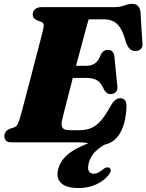

<svg xmlns="http://www.w3.org/2000/svg" viewBox="-20 -737 758 994"><path d="M275.5 -396.5H430.5Q453.5 -396.5 472 -409.2Q490.5 -422 503.5 -457.5Q510.5 -469 518.8 -474Q527 -479 537 -479Q553 -479 561.5 -470.5Q570 -462 572 -447L587 -294Q590.5 -271.5 580.5 -261Q570.5 -250.5 553.5 -250Q541 -250 532.5 -256.5Q524 -263 518.5 -273Q504.5 -306.5 484.2 -320Q464 -333.5 426.5 -333.5H257ZM393.5 0H42Q18.5 0 10.5 -9.2Q2.5 -18.5 2.5 -32.5Q2.5 -45.5 10.5 -55.5Q18.5 -65.5 31 -70.5L53.5 -77.5Q64 -81.5 69.2 -90.5Q74.5 -99.5 81 -118.5Q83.5 -126 90.5 -151.5Q97.5 -177 107.2 -214.2Q117 -251.5 128.5 -295.2Q140 -339 151.5 -383.5Q163 -428 173.5 -467.8Q184 -507.5 191.5 -537Q199 -566.5 202.5 -580Q208 -603 205.5 -611.8Q203 -620.5 193 -624L172 -631.5Q164 -635.5 156.8 -642Q149.5 -648.5 149.5 -661.5Q149.5 -678.5 161.2 -689.2Q173 -700 196 -700H567.5Q602 -700 623.2 -708.5Q644.5 -717 664 -717Q700.5 -717 707 -678L717 -517Q720 -498 712.2 -487Q704.5 -476 688.5 -473.5Q670 -471 656.8 -479.8Q643.5 -488.5 633 -515.5Q620.5 -562.5 605 -588.8Q589.5 -615 568.2 -626Q547 -637 516 -637H439Q435 -624 426.2 -592.2Q417.5 -560.5 405.8 -516.2Q394 -472 380.5 -422Q367 -372 354 -322Q341 -272 329.8 -228.5Q318.5 -185 310.8 -154Q303 -123 300.5 -111.5Q297.5 -95.5 300 -84.5Q302.5 -73.5 312.5 -68.2Q322.5 -63 341.5 -63H390Q426 -63 452.5 -74.2Q479 -85.5 503 -113.2Q527 -141 554 -191Q576 -228.5 601.5 -228.5Q636 -228.5 635 -184.5Q633 -137 622.8 -99.8Q612.5 -62.5 594.5 -37Q576.5 -11.5 550.8 1.8Q525 15 492 15Q467.5 15 445.2 7.5Q423 0 393.5 0ZM541.5 -28.5 548 -2.5Q500.5 21 474.2 47Q448 73 439 108.5Q432.5 136.5 440.2 149.5Q448 162.5 464.5 162.5Q477 162.5 488.5 156.5Q500 150.5 512 140.5Q521 134 528.2 131Q535.5 128 543.5 130.5Q551 133 553.2 142.8Q555.5 152.5 542.5 168.5Q521 197 479.8 216.8Q438.5 236.5 387 236.5Q322.5 236.5 295.8 210.2Q269 184 281.5 137Q291.5 101 320.2 72.2Q349 43.5 403 19Q457 -5.5 541.5 -28.5Z"/></svg>

Font: Fraunces
Style: Italic
Weight: 900
Italic angle: -16°
Version: Version 1.000;[0bf87f6ff]